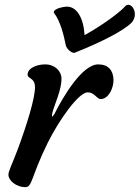

<svg xmlns="http://www.w3.org/2000/svg" viewBox="-20 -773 581 798"><path d="M291.5 -554.2C401.4 -598.1 493.7 -645 527.3 -679.2C561.5 -719.2 521.5 -773.9 498.5 -745.1C480.5 -724.1 407.7 -668.9 331.5 -627C327.6 -695.8 299.8 -750 252.4 -745.1C225.6 -742.2 195.8 -731 205.6 -717.8C230.5 -685.1 245.6 -626 253.4 -585C256.3 -568.8 281.7 -548.8 291.5 -554.2ZM15.1 -45.9C15.6 -22 48.3 4.9 85.4 4.9C114.7 4.9 108.9 -38.6 178.2 -179.2C224.6 -272.9 306.6 -389.2 344.2 -389.2C374 -389.2 381.3 -361.3 398.4 -361.3C431.6 -361.3 452.6 -408.2 451.7 -441.4C450.7 -480 430.7 -505.4 388.2 -505.4C320.8 -505.4 241.7 -368.7 210.4 -307.6C209 -302.2 201.7 -292 196.3 -287.6C195.3 -292.5 196.8 -298.8 198.2 -306.6C205.6 -335.9 237.3 -402.8 235.4 -447.3C235.4 -476.6 208.5 -505.4 168 -505.4C131.8 -505.4 94.7 -489.3 94.7 -462.9C95.7 -443.8 123.5 -452.1 125.5 -412.1C126 -365.7 92.3 -256.3 53.7 -152.3C33.2 -97.2 13.2 -58.1 15.1 -45.9Z"/></svg>

Font: Courgette
Style: Regular
Weight: 400
Designer: Karolina Lach
Foundry: Karolina Lach
Version: Version 1.002